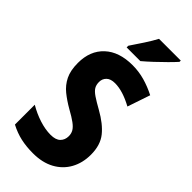

<svg xmlns="http://www.w3.org/2000/svg" viewBox="-290 -991 1061 1061"><g transform="rotate(45 240.5 -460.0)"><path d="M450 -211Q450 -147 422.5 -97Q395 -47 343 -18.5Q291 10 217 10Q166 10 122.5 0.5Q79 -9 35 -32V-187Q79 -161 126 -146Q173 -131 214 -131Q254 -131 272.5 -149.5Q291 -168 291 -197Q291 -217 282 -233Q273 -249 250 -266Q227 -283 187 -305Q145 -329 111.5 -356Q78 -383 59 -421.5Q40 -460 40 -519Q40 -614 99 -669Q158 -724 263 -724Q312 -724 358 -711Q404 -698 449 -675L404 -542Q325 -585 265 -585Q231 -585 214 -568.5Q197 -552 197 -527Q197 -504 206.5 -488.5Q216 -473 239.5 -457Q263 -441 306 -417Q376 -378 413 -332Q450 -286 450 -211ZM433 -920Q417 -902 389.5 -874.5Q362 -847 332 -819Q302 -791 277 -770H170V-783Q195 -820 220 -858Q245 -896 263 -930H433Z"/></g></svg>

Font: Noto Sans Armenian Condensed ExtraBold
Style: Regular
Weight: 800
Width: 3
Designer: Monotype Design Team
Foundry: Monotype Imaging Inc.
Version: Version 2.008; ttfautohint (v1.8.4.7-5d5b)